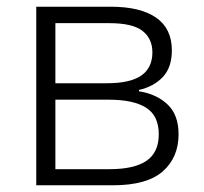

<svg xmlns="http://www.w3.org/2000/svg" viewBox="-20 -552 608 572"><path d="M492 -402Q492 -351 465 -322.5Q438 -294 394 -284V-280Q446 -272 479 -241Q512 -210 512 -152Q512 -83 465 -41.5Q418 0 316 0H88V-532H310Q398 -532 445 -499.5Q492 -467 492 -402ZM434 -396Q434 -437 404.5 -460Q375 -483 306 -483H145V-304H298Q368 -304 401 -327Q434 -350 434 -396ZM453 -152Q453 -207 415.5 -231Q378 -255 304 -255H145V-48H306Q380 -48 416.5 -73Q453 -98 453 -152Z"/></svg>

Font: BC Sans Light
Style: Regular
Weight: 300
Designer: Monotype Design Team
Foundry: Monotype Imaging Inc.
Version: Version 2.000;GOOG;noto-source:20170915:90ef993387c0